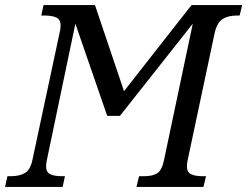

<svg xmlns="http://www.w3.org/2000/svg" viewBox="-39 -734 971 754"><path d="M-10 -42H3Q38 -42 59.5 -55Q81 -68 89 -109L195 -605Q199 -621 199 -634Q199 -657 182.5 -665Q166 -673 135 -673H123L132 -714H334L448 -376L713 -714H912L902 -673H891Q856 -673 834 -658.5Q812 -644 803 -600L699 -110Q695 -94 695 -81Q695 -58 711 -50Q727 -42 758 -42H770L760 0H497L507 -42H527Q561 -42 579 -54Q597 -66 605 -105L718 -641L432 -279H382L257 -641L146 -110Q142 -94 142 -81Q142 -58 158 -50Q174 -42 205 -42H216L207 0H-19Z"/></svg>

Font: Noto Serif Narrow
Style: Italic
Weight: 400
Width: 4
Italic angle: -12°
Designer: Monotype Design Team
Foundry: Monotype Imaging Inc.
Version: Version 1.001